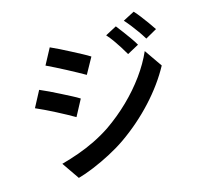

<svg xmlns="http://www.w3.org/2000/svg" viewBox="-142 -981 1285 1200"><g transform="rotate(-20 500.0 -380.5)"><path d="M726 -762Q739 -742 756 -714.5Q773 -687 789.5 -659Q806 -631 817 -607L739 -573Q725 -603 711.5 -629Q698 -655 683 -680.5Q668 -706 650 -730ZM862 -810Q877 -791 894 -764.5Q911 -738 927.5 -710Q944 -682 956 -660L879 -625Q864 -655 849 -680.5Q834 -706 818.5 -730Q803 -754 785 -778ZM293 -780Q317 -767 348 -748Q379 -729 411 -708.5Q443 -688 471.5 -669.5Q500 -651 518 -637L452 -539Q432 -553 403.5 -572Q375 -591 344 -611Q313 -631 283 -649.5Q253 -668 229 -682ZM118 -69Q174 -79 232 -94Q290 -109 347 -131Q404 -153 457 -182Q541 -230 614 -289.5Q687 -349 745.5 -416.5Q804 -484 843 -555L912 -434Q844 -331 742 -238Q640 -145 518 -75Q467 -46 407 -21Q347 4 288.5 22.5Q230 41 185 49ZM140 -553Q165 -540 196 -521.5Q227 -503 259 -483Q291 -463 319.5 -445Q348 -427 366 -413L301 -313Q280 -328 252 -346.5Q224 -365 192.5 -385Q161 -405 130.5 -423Q100 -441 76 -454Z"/></g></svg>

Font: Noto Sans JP Thin SemiBold
Style: Regular
Weight: 600
Version: Version 2.004-H2;hotconv 1.0.118;makeotfexe 2.5.65603